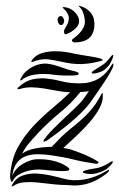

<svg xmlns="http://www.w3.org/2000/svg" viewBox="-20 -651 419 676"><path d="M377 -447Q372 -435 367.5 -427Q363 -419 351 -408Q346 -403 337.5 -399.5Q329 -396 321.5 -394Q314 -392 308.5 -392Q303 -392 303 -396Q303 -398 311.5 -403.5Q320 -409 323 -411Q335 -418 341.5 -422.5Q348 -427 352.5 -431.5Q357 -436 361.5 -441Q366 -446 373 -455Q378 -460 378.5 -456.5Q379 -453 377 -447ZM334 -436Q315 -431 299 -428.5Q283 -426 267 -425.5Q251 -425 233.5 -427Q216 -429 195 -434Q173 -439 150 -442Q127 -445 97 -434Q96 -434 93 -433Q90 -432 90 -433Q90 -435 92 -438Q94 -441 95 -443Q108 -458 128 -464Q148 -470 169.5 -470.5Q191 -471 210.5 -468Q230 -465 242 -462Q267 -457 291.5 -453.5Q316 -450 334 -445Q336 -444 340.5 -441.5Q345 -439 334 -436ZM257 -392Q257 -388 252.5 -387Q248 -386 247 -386Q241 -385 230 -385Q219 -385 208 -385Q197 -385 186 -386Q175 -387 169 -388Q134 -393 103.5 -388.5Q73 -384 56 -369Q51 -366 51 -369Q51 -371 52 -372Q52 -373 53 -374Q60 -389 71.5 -399.5Q83 -410 96 -416.5Q109 -423 122 -425.5Q135 -428 145 -427Q169 -424 194.5 -414.5Q220 -405 247 -399Q248 -399 252.5 -397Q257 -395 257 -392ZM377 -82Q378 -80 375.5 -76.5Q373 -73 371 -71Q359 -57 348 -51.5Q337 -46 321 -41Q313 -39 304.5 -38.5Q296 -38 288.5 -39Q281 -40 276 -41.5Q271 -43 272 -46Q273 -49 282 -51.5Q291 -54 296 -55Q306 -57 314 -58Q322 -59 332 -62Q352 -69 370 -81Q372 -83 374.5 -83Q377 -83 377 -82ZM360 -44Q334 -23 311.5 -13Q289 -3 268.5 0Q248 3 230 1.5Q212 0 197 0Q176 -1 153 -4Q130 -7 107 -9Q84 -11 63.5 -9Q43 -7 28 3Q23 6 22 5Q19 5 22 2Q22 1 23 -1Q36 -24 58.5 -32.5Q81 -41 106.5 -40Q132 -39 159 -33Q186 -27 208 -21Q236 -13 275.5 -19Q315 -25 360 -52Q366 -56 364 -51Q362 -46 360 -44ZM223 -53Q223 -51 218.5 -50Q214 -49 212 -49Q200 -48 175.5 -49.5Q151 -51 136 -53Q119 -55 102 -53.5Q85 -52 70 -47Q55 -42 44 -35Q33 -28 28 -19Q26 -16 24.5 -13Q23 -10 21 -11Q18 -13 16.5 -21Q15 -29 16 -38Q21 -92 43 -132.5Q65 -173 101 -211Q133 -244 165.5 -271Q198 -298 227 -326Q203 -327 180 -331.5Q157 -336 135 -339.5Q113 -343 92 -343.5Q71 -344 51 -338Q46 -336 42.5 -337.5Q39 -339 45 -344Q69 -366 94 -371.5Q119 -377 144 -374.5Q169 -372 194 -365.5Q219 -359 244 -358Q261 -357 278 -358.5Q295 -360 311.5 -366.5Q328 -373 343.5 -386Q359 -399 373 -422Q377 -428 378 -428Q379 -428 379 -424V-421Q378 -413 369 -397Q360 -381 347 -361.5Q334 -342 320.5 -322.5Q307 -303 297 -289Q285 -273 267 -255Q249 -237 228 -219.5Q207 -202 186 -186Q165 -170 148 -158Q146 -157 140.5 -154Q135 -151 133 -153Q132 -154 135 -159Q138 -164 140 -166Q145 -173 154.5 -183.5Q164 -194 175.5 -205Q187 -216 197.5 -226.5Q208 -237 216 -244Q232 -259 243 -269.5Q254 -280 262.5 -289Q271 -298 277.5 -307.5Q284 -317 293 -330Q288 -329 278 -328Q268 -327 263 -327Q232 -288 193.5 -256.5Q155 -225 119 -188Q104 -171 87 -152.5Q70 -134 58 -110Q75 -123 105 -128.5Q135 -134 162 -134Q179 -152 194.5 -167.5Q210 -183 230 -199Q264 -225 291 -253.5Q318 -282 336 -318Q340 -326 341 -323Q342 -320 342 -315Q343 -293 329.5 -268.5Q316 -244 295 -220Q274 -196 249 -172.5Q224 -149 203 -130Q208 -129 214 -128Q220 -127 225 -126Q251 -118 278 -106.5Q305 -95 322 -84Q329 -80 326 -77Q322 -73 314 -75Q272 -81 238.5 -89.5Q205 -98 162 -104Q136 -108 112.5 -108Q89 -108 70.5 -101Q52 -94 39.5 -77.5Q27 -61 23 -32Q34 -58 59 -73Q84 -88 104 -90Q135 -92 165 -85.5Q195 -79 218 -63Q219 -62 222.5 -58.5Q226 -55 223 -53ZM260 -503Q255 -502 245 -501.5Q235 -501 233 -509Q233 -512 241 -517.5Q249 -523 258 -532Q267 -541 274 -554Q281 -567 278 -586Q276 -597 272.5 -607Q269 -617 264 -622Q262 -625 259 -627.5Q256 -630 257 -631Q259 -631 261 -630Q263 -629 265 -629Q286 -622 297.5 -608.5Q309 -595 311 -581Q316 -553 304.5 -530.5Q293 -508 260 -503ZM218 -533Q207 -526 206 -536Q204 -543 209 -551Q214 -559 218 -567.5Q222 -576 222.5 -586.5Q223 -597 213 -611Q210 -615 204.5 -620Q199 -625 201 -625Q203 -627 209 -625.5Q215 -624 217 -624Q234 -619 245 -606.5Q256 -594 258 -583Q261 -566 247 -552Q233 -538 218 -533ZM183 -577Q182 -581 184 -587Q186 -593 192 -594Q197 -596 201 -590Q205 -584 206 -580Q206 -576 204 -570Q202 -564 197 -563Q191 -562 187.5 -567Q184 -572 183 -577Z"/></svg>

Font: mr_AkronimG
Style: Regular
Weight: 400
Version: Version 1.002 April 14, 2020